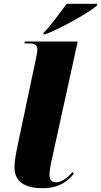

<svg xmlns="http://www.w3.org/2000/svg" viewBox="-20 -978 531 1008"><path d="M209 -806 207 -798H218C304 -830 456 -918 488 -948L491 -958H330C298 -916 247 -843 209 -806ZM202 10C292 10 334 -26 368 -66L361 -75C340 -51 306 -21 276 -21C251 -21 241 -32 240 -55C239 -75 244 -105 253 -145L388 -760H110L108 -750H135C173 -750 176 -734 176 -716C176 -704 172 -684 168 -667L73 -217C60 -154 56 -124 56 -99C56 -26 109 10 202 10Z"/></svg>

Font: Noto Serif Display Black
Style: Italic
Weight: 900
Italic angle: -12°
Designer: Monotype Design Team
Foundry: Monotype Imaging Inc.
Version: Version 2.009